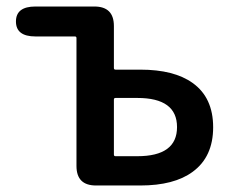

<svg xmlns="http://www.w3.org/2000/svg" viewBox="-20 -570 720 590"><path d="M275 0Q215 0 215 -60V-453Q215 -458 210 -458H89Q29 -458 29 -504Q29 -550 89 -550H270Q330 -550 330 -490V-361Q330 -356 335 -356H411Q515 -356 572 -315Q635 -270 635 -179Q635 -88 572 -42Q515 0 411 0ZM330 -95Q330 -90 335 -90H402Q524 -90 524 -179.5Q524 -269 402 -269H335Q330 -269 330 -264Z"/></svg>

Font: Resource Han Rounded KR Medium
Style: Regular
Weight: 500
Designer: Cyano Hao (round all glyphs); Ryoko NISHIZUKA 西塚涼子 (kana, bopomofo & ideographs); Paul D. Hunt (Latin, Greek & Cyrillic)
Foundry: Cyano Hao
Version: 0.990